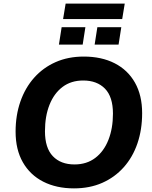

<svg xmlns="http://www.w3.org/2000/svg" viewBox="-20 -1028 836 1059"><path d="M388 11Q291 11 218.5 -26Q146 -63 106 -133Q66 -203 66 -302Q66 -392 92.5 -468Q119 -544 168.5 -599.5Q218 -655 287 -685.5Q356 -716 442 -716Q540 -716 612.5 -679Q685 -642 724.5 -572Q764 -502 764 -404Q764 -313 738 -237Q712 -161 662.5 -105.5Q613 -50 544 -19.5Q475 11 388 11ZM391 -121Q458 -121 505.5 -157Q553 -193 578 -256.5Q603 -320 603 -401Q603 -494 559 -539Q515 -584 439 -584Q372 -584 325 -548.5Q278 -513 253 -450Q228 -387 228 -304Q228 -212 271.5 -166.5Q315 -121 391 -121ZM328 -923 342 -1008H668L654 -923ZM305 -782 320 -878H451L436 -782ZM502 -782 517 -878H649L634 -782Z"/></svg>

Font: Nunito Sans 12pt ExtraLight 12pt ExtraBold
Style: Italic
Weight: 800
Italic angle: -9°
Version: Version 3.101;gftools[0.9.27]